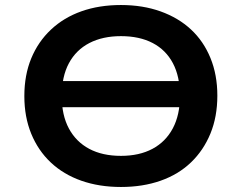

<svg xmlns="http://www.w3.org/2000/svg" viewBox="-20 -735 964 765"><path d="M168 -308V-412H766V-308ZM462 10Q375 10 304 -15Q233 -40 182.5 -87.5Q132 -135 104.5 -202Q77 -269 77 -352Q77 -436 104.5 -502.5Q132 -569 183 -617Q234 -665 304.5 -690Q375 -715 462 -715Q549 -715 620 -689.5Q691 -664 741 -617.5Q791 -571 818.5 -504Q846 -437 846 -354Q846 -270 818.5 -203Q791 -136 741 -88Q691 -40 620 -15Q549 10 462 10ZM462 -114Q535 -114 587.5 -142Q640 -170 668.5 -223.5Q697 -277 697 -353Q697 -430 669 -483Q641 -536 588.5 -563.5Q536 -591 462 -591Q389 -591 336 -563.5Q283 -536 254.5 -483Q226 -430 226 -352Q226 -276 254.5 -223Q283 -170 335.5 -142Q388 -114 462 -114Z"/></svg>

Font: Nunito Sans 7pt SemiExpanded
Style: Bold
Weight: 700
Width: 6
Designer: Vernon Adams
Foundry: Vernon Adams
Version: Version 3.101;gftools[0.9.27]